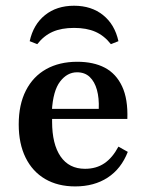

<svg xmlns="http://www.w3.org/2000/svg" viewBox="-20 -646 517 677"><path d="M245.2 11.3Q183.9 11.3 139.1 -14.9Q94.4 -41.1 70.2 -90.3Q46 -139.5 46 -207.3Q46 -277.4 71.4 -327Q96.8 -376.6 143.1 -402.4Q189.5 -428.2 252.4 -428.2Q309.7 -428.2 349.6 -407.3Q389.5 -386.3 410.5 -341.5Q431.5 -296.8 429 -226.6H125.8L124.2 -262.1H328.2Q329.8 -300 321.8 -329Q313.7 -358.1 296.4 -374.6Q279 -391.1 251.6 -391.1Q216.9 -391.1 191.9 -358.5Q166.9 -325.8 162.9 -254.8L164.5 -251.6Q163.7 -244.4 163.7 -236.3Q163.7 -228.2 163.7 -216.9Q163.7 -137.9 193.5 -94.4Q223.4 -50.8 279.8 -50.8Q319.4 -50.8 348 -70.2Q376.6 -89.5 397.6 -129L430.6 -110.5Q407.3 -50.8 359.7 -19.8Q312.1 11.3 245.2 11.3ZM241.1 -625.8Q302.4 -625.8 343.5 -592.7Q384.7 -559.7 397.6 -500.8L371 -490.3Q347.6 -520.2 316.5 -533.9Q285.5 -547.6 241.1 -547.6Q196.8 -547.6 165.7 -533.9Q134.7 -520.2 111.3 -490.3L84.7 -500.8Q97.6 -559.7 138.7 -592.7Q179.8 -625.8 241.1 -625.8Z"/></svg>

Font: Playfair 9pt
Style: Bold
Weight: 700
Designer: Claus Eggers Sørensen
Foundry: Claus Eggers Sørensen
Version: Version 2.203